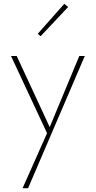

<svg xmlns="http://www.w3.org/2000/svg" viewBox="-20 -703 504 1012"><path d="M427 -408 128 289H99L228 -1L38 -408H68L242 -33L398 -408ZM179 -525 319 -683 339 -666 194 -512Z"/></svg>

Font: Ysabeau Extralight
Style: Regular
Weight: 200
Designer: Christian Thalmann (Catharsis Fonts)
Version: Version 0.003